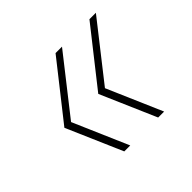

<svg xmlns="http://www.w3.org/2000/svg" viewBox="-97 -580 569 569"><g transform="rotate(-45 187.5 -295.0)"><path d="M273 -120 197 -295 335 -470H362L223 -293L298 -120ZM131 -120 55 -295 193 -470H220L81 -293L156 -120Z"/></g></svg>

Font: DM Sans Thin
Style: Italic
Weight: 250
Italic angle: -10°
Designer: Colophon Foundry, Jonny Pinhorn
Foundry: Colophon Foundry
Version: Version 4.004;gftools[0.9.30]